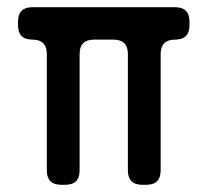

<svg xmlns="http://www.w3.org/2000/svg" viewBox="-20 -505 576 533"><path d="M110 -32Q110 8 150 8H161Q201 8 201 -32V-355Q201 -395 241 -395H295Q335 -395 335 -355V-32Q335 8 375 8H386Q426 8 426 -32V-355Q426 -395 466 -395Q506 -395 506 -435V-445Q506 -485 466 -485H70Q30 -485 30 -445V-435Q30 -395 70 -395Q110 -395 110 -355Z"/></svg>

Font: WDXL Lubrifont TC
Style: Regular
Weight: 400
Designer: [WDXL Lubrifont] Copyright 2020-2022 (c) NightFurySL2001, Skr-ZERO; [ZCOOL QingKe HuangYou] Copyright 2018-2022 (c) The 
Version: Version 2.001;hotconv 1.1.1;makeotfexe 2.6.0